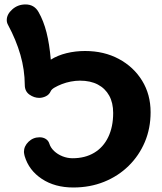

<svg xmlns="http://www.w3.org/2000/svg" viewBox="-20 -816 721 852"><path d="M305.4 16Q223.4 16 165.8 -22.1Q108.1 -60.2 89.4 -123.4Q88.4 -128.4 87.3 -133Q86.2 -137.6 86.2 -141.6Q86.2 -167.4 106.7 -187.1Q127.1 -206.8 156 -206.8Q171.4 -206.8 183.1 -199.4Q194.7 -192.1 198.8 -179Q204.3 -160.9 219.9 -146Q235.6 -131.1 257.4 -122.4Q279.2 -113.8 301.9 -113.8Q357.4 -113.8 398 -138.1Q438.6 -162.4 460.4 -207.9Q482.2 -253.3 482.2 -314.7Q482.2 -359.7 464.6 -391.6Q446.9 -423.6 414.2 -440.8Q381.4 -458.1 334.7 -458.1Q315.8 -458.1 294.3 -454.1Q272.9 -450 254.3 -442.7Q235.8 -435.4 222.1 -427.4Q208.3 -419.4 204.7 -410.6Q198.3 -396.1 183.7 -388.9Q169.1 -381.7 153.9 -381.7Q131.3 -381.7 110.8 -396.1Q90.2 -410.6 90 -438.2Q89.6 -506.8 70.5 -572.9Q51.4 -639.1 15.6 -705.6Q10 -715.7 10 -726.8Q10 -752.7 34.7 -774.5Q59.3 -796.3 93.1 -796.3Q132.2 -796.3 151.2 -762.3Q173.3 -723.6 186.4 -672.2Q199.4 -620.8 205.4 -551.3Q236.3 -570.6 275.4 -580.1Q314.6 -589.7 357.3 -589.7Q441.7 -589.7 507.4 -554.4Q573.1 -519.1 610.7 -457.9Q648.3 -396.7 648.3 -318.2Q648.3 -246.4 622.7 -185.8Q597 -125.2 550.6 -79.7Q504.1 -34.2 441.6 -9.1Q379.1 16 305.4 16Z"/></svg>

Font: Playpen Sans Thai
Style: Regular
Weight: 400
Designer: Sirin Gunkloy, Laura Meseguer, Veronika Burian, José Scaglione
Foundry: TypeTogether
Version: Version 2.000